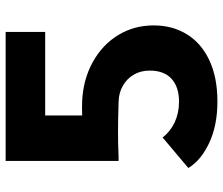

<svg xmlns="http://www.w3.org/2000/svg" viewBox="-75 -698 790 680"><g transform="rotate(-90 320.0 -358.0)"><path d="M90 -733H547V-593H251V-462Q278 -463 303 -462Q380 -458 441 -424Q502 -390 536 -334Q570 -278 570 -209Q570 -142 538.5 -91Q507 -40 446.5 -11.5Q386 17 300 17Q216 17 154 -12Q92 -41 65 -86L173 -177Q195 -149 227.5 -134Q260 -119 300 -119Q352 -119 381 -145.5Q410 -172 410 -223Q410 -254 396 -278.5Q382 -303 357 -317.5Q332 -332 300 -333Q235 -335 193 -335Q151 -335 104 -333H90Z"/></g></svg>

Font: Kreadon
Style: Regular
Weight: 400
Designer: kohakuno
Foundry: StudioGnu
Version: Version 1.000;Glyphs 3.1.2 (3151)